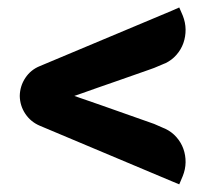

<svg xmlns="http://www.w3.org/2000/svg" viewBox="-20 -559 549 512"><path d="M86.4 -382.8 438 -530.3 458 -539.1 467.3 -517.6Q474.6 -499.5 474.9 -480.5Q475.1 -461.4 469 -444.1Q462.9 -426.8 450.4 -412.6Q438 -398.4 420.4 -390.1Q418.9 -389.6 417.7 -389.2Q416.5 -388.7 415.5 -388.2L391.1 -377.9Q390.6 -377.4 375.5 -372.3Q360.4 -367.2 337.9 -359.1Q315.4 -351.1 289.1 -342Q262.7 -333 239.3 -324.7Q215.8 -316.4 198.7 -310.3Q181.6 -304.2 178.2 -303.2Q180.7 -302.2 191.4 -298.6Q202.1 -294.9 217.5 -289.6Q232.9 -284.2 252 -277.6Q271 -271 290 -264.2Q335 -248 391.1 -228.5L415.5 -217.8Q418.5 -216.8 420.4 -215.8Q438 -207.5 450.4 -193.4Q462.9 -179.2 469 -162.1Q475.1 -145 474.9 -126.2Q474.6 -107.4 467.3 -89.4L458 -67.4L438 -75.7L86.4 -223.6Q62 -233.9 47.6 -255.4Q33.2 -276.9 32.7 -303.2Q33.2 -329.6 47.6 -351.3Q62 -373 86.4 -382.8Z"/></svg>

Font: Millunium
Style: Bold
Weight: 700
Designer: kolcsarzsolt
Foundry: Kolcsar Szilard Zsolt
Version: Version 2.000980; 2016